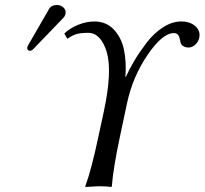

<svg xmlns="http://www.w3.org/2000/svg" viewBox="-20 -744 817 767"><path d="M207 -724.1Q222.7 -724.1 233.6 -713.9Q244.6 -703.6 241.7 -689Q239.3 -678.2 231.4 -670.9L113.8 -548.8Q106 -541 100.1 -541Q94.2 -541 91.1 -544.9Q87.9 -548.8 88.9 -554.2Q89.8 -558.1 92.8 -564L175.3 -707Q185.1 -724.1 207 -724.1ZM373.5 -200.2 395 -299.8Q429.2 -460 406.2 -537.1Q382.3 -613.3 331.5 -612.8Q302.7 -612.8 285.9 -607.9Q269 -603 249 -588.9L236.8 -609.9Q258.8 -631.3 292 -644.8Q325.2 -658.2 356.9 -658.2Q404.3 -658.2 434.6 -626.2Q464.8 -594.2 475.1 -545.9Q485.4 -497.6 481 -437H482.9Q497.6 -469.7 517.6 -503.2Q537.6 -536.6 566.2 -574Q594.7 -611.3 631.1 -634.8Q667.5 -658.2 703.9 -658.2Q740.2 -658.2 761 -638.9Q781.7 -619.6 775.9 -592.8Q772.5 -577.1 760.3 -565.7Q748 -554.2 732.9 -554.2Q721.2 -554.2 711.4 -560.1Q701.7 -565.9 700.2 -579.1Q697.8 -595.7 692.1 -603.8Q686.5 -611.8 674.3 -611.8Q628.9 -611.8 569.3 -524.4Q509.8 -437 487.3 -331.1L459.5 -200.2Q432.1 -70.8 426.8 0L424.3 2.9Q407.7 0 374 0L321.3 2.9L320.8 0Q345.7 -67.9 373.5 -200.2Z"/></svg>

Font: Linux Biolinum
Style: Italic
Weight: 400
Italic angle: -12°
Designer: Philipp H. Poll
Foundry: Philipp H. Poll
Version: Version 1.1.3 ; ttfautohint (v0.9)